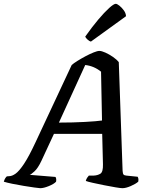

<svg xmlns="http://www.w3.org/2000/svg" viewBox="-58 -987 792 1007"><path d="M153 0Q147 0 122.5 -3.5Q98 -7 67 -12Q36 -17 7 -23Q-22 -29 -38 -34Q-35 -45 -30.5 -52Q-26 -59 -22 -62L-10 -63Q5 -63 23.5 -76Q42 -89 67.5 -127Q93 -165 128 -240L318 -646Q328 -655 348 -667.5Q368 -680 390.5 -692Q413 -704 433 -712Q453 -720 463 -720Q475 -720 495 -711Q515 -702 534.5 -688.5Q554 -675 565 -661L585 -91Q586 -76 590 -71.5Q594 -67 605 -66L664 -60Q666 -57 667.5 -50.5Q669 -44 667 -34Q653 -22 627.5 -11Q602 0 584 0Q575 0 548 -4.5Q521 -9 488.5 -15.5Q456 -22 429 -28Q402 -34 392 -38Q394 -47 399 -54.5Q404 -62 408 -66H433Q454 -67 468.5 -76Q483 -85 482 -125L478 -285H225L159 -143Q141 -105 123 -88.5Q105 -72 98 -70L233 -59Q239 -50 236 -34Q225 -22 198 -11Q171 0 153 0ZM251 -344Q325 -344 387.5 -347.5Q450 -351 477 -355L472 -611Q435 -641 389 -646ZM419 -769Q410 -771 400.5 -780Q391 -789 389 -795Q425 -846 457.5 -884.5Q490 -923 514.5 -945Q539 -967 549 -967Q556 -967 568.5 -957Q581 -947 591.5 -932.5Q602 -918 603 -902Z"/></svg>

Font: Texturina 72pt 72pt SemiBold
Style: Italic
Weight: 600
Italic angle: -11°
Designer: Guillermo Torres Carreño
Foundry: Omnibus-Type
Version: Version 1.002; ttfautohint (v1.8.3)